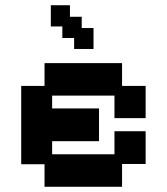

<svg xmlns="http://www.w3.org/2000/svg" viewBox="-20 -702 637 733"><path d="M150 11V-75H61V-374H150V-461H446V-374H536V-251H417V-337H179V-288H358V-163H179V-113H417V-201H536V-76H446V11ZM263 -515V-557H218V-601H174V-682H247V-638H292V-595H337V-515Z"/></svg>

Font: Pixelify Sans SemiBold
Style: Regular
Weight: 600
Designer: Stefie Justprince
Foundry: Typecalism Foundryline
Version: Version 1.000